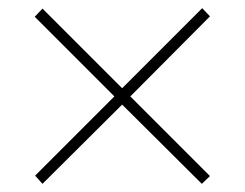

<svg xmlns="http://www.w3.org/2000/svg" viewBox="-20 -593 599 470"><path d="M84 -143 66 -163 260 -357 65 -552 84 -572 279 -377 475 -573 494 -553 299 -357 494 -162 474 -143 279 -337Z"/></svg>

Font: Noto Serif Tamil Thin
Style: Regular
Weight: 100
Designer: Indian Type Foundry, Tom Grace, and the Monotype Design Team
Foundry: Monotype Imaging Inc.
Version: Version 2.004; ttfautohint (v1.8.4.7-5d5b)